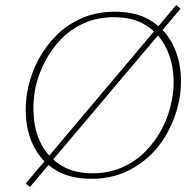

<svg xmlns="http://www.w3.org/2000/svg" viewBox="-20 -711 776 770"><path d="M100 39 83 25 687 -691 704 -676ZM346 6Q267 6 212 -24Q157 -54 125.5 -106Q94 -158 86 -222.5Q78 -287 92 -356Q104 -415 133 -470Q162 -525 206 -569Q250 -613 309 -638.5Q368 -664 441 -664Q522 -664 577.5 -632.5Q633 -601 664 -548.5Q695 -496 703 -431.5Q711 -367 697 -301Q684 -240 654.5 -184.5Q625 -129 580.5 -86.5Q536 -44 477.5 -19Q419 6 346 6ZM351 -16Q416 -16 469.5 -39.5Q523 -63 563 -103.5Q603 -144 629.5 -194.5Q656 -245 667 -299Q681 -361 674 -422Q667 -483 639 -532.5Q611 -582 561 -612Q511 -642 437 -642Q371 -642 318 -618.5Q265 -595 225.5 -554.5Q186 -514 160 -463.5Q134 -413 122 -359Q110 -297 116 -235.5Q122 -174 150 -125Q178 -76 228 -46Q278 -16 351 -16Z"/></svg>

Font: Ysabeau Infant Thin
Style: Italic
Weight: 250
Italic angle: -12°
Designer: Christian Thalmann (Catharsis Fonts)
Version: Version 2.001;gftools[0.9.30]; featfreeze: ss01,ss02,lnum